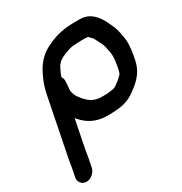

<svg xmlns="http://www.w3.org/2000/svg" viewBox="-208 -888 1166 1230"><g transform="rotate(-30 375.0 -273.0)"><path d="M40 60 26.6 127C20.1 160 43.2 189 76.3 189C109.3 189 143.1 160 149.6 127L163 60C166.2 44 168.4 22.9 172 5L213.3 -202C217.1 -197.3 221.5 -192.7 226.5 -188C262.3 -147.9 317.4 -111 400.2 -111C422.7 -109.7 447.5 -111.6 468.6 -113C517.5 -116 559.6 -128.8 592.9 -150C654.4 -192.4 716.2 -236.7 735.1 -331L739.3 -352C750.7 -409.2 754.6 -464.5 743.8 -505C741.6 -521.9 737.4 -541.4 733 -556L725.4 -578C719.5 -590.6 712.6 -605.3 706.6 -619C699.2 -636.8 687.5 -656.2 677 -671C651.5 -702.9 619.7 -735 557.7 -735H519.7C442.9 -735 380.1 -721 324.5 -694C263.1 -668.9 215.1 -623.8 184.2 -562L175.8 -545C157.1 -510 142.6 -464 133.4 -418L49.2 4C45.4 23 43.4 43 40 60ZM495.2 -612H533.2C535.8 -612 538.4 -611.7 541 -611C549.5 -611 555.6 -602.7 560.2 -597C568.6 -589.6 575.4 -581.8 580 -571C587.6 -558.3 593.7 -542.3 600.8 -530L607.8 -515C610.3 -504.4 614.4 -496.5 615.6 -484L620.8 -460C626.7 -436 625.4 -402.7 619.1 -371C618.4 -364.3 617.5 -358 616.3 -352L612.1 -331C611.3 -327 610.2 -323.3 608.9 -320C608.1 -316 607 -312 605.5 -308C605.4 -307.3 604.8 -306.3 603.9 -305C603.3 -301.8 596.6 -296 594.7 -294L584.7 -284C578.5 -277.5 556.9 -261 551.3 -257L539.7 -249C535.5 -245.5 530.1 -244.2 525.3 -242C504.7 -237.1 479 -234 454.7 -234C445.9 -233.3 437.6 -233.3 429.7 -234C391.2 -234 359.6 -248.8 340.1 -266C323.7 -281.1 313 -292.8 300.1 -311C286.1 -328.4 279 -348.9 275.7 -374C277.5 -383.3 277.6 -394.2 278.9 -405L280.8 -435C282.3 -449 279 -461 271 -471C275.9 -487.1 280.6 -497.8 287 -511L295.4 -528C302.8 -543.2 309 -550.2 320.2 -562C330 -570.1 343.1 -577.9 354.4 -583C383.9 -595.5 415.7 -610 453.8 -610C466.4 -611.1 482.6 -612 495.2 -612Z"/></g></svg>

Font: Smoothie
Style: It
Weight: 400
Foundry: Cannot Into Space Fonts
Version: Version 0.8